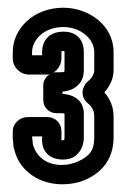

<svg xmlns="http://www.w3.org/2000/svg" viewBox="-20 -715 326 497"><path d="M143 -352H139V-365V-376C139 -396 123 -412 103 -412H52C31 -412 13 -396 13 -374V-360V-358L15 -336C15 -334 16 -330 17 -328C30 -271 84 -238 140 -238C163 -238 186 -242 206 -252C252 -274 274 -312 274 -360V-413C274 -437 266 -458 250 -476C265 -492 274 -512 274 -534V-580C274 -651 208 -695 144 -695C67 -695 13 -641 13 -580V-564C13 -541 32 -522 55 -522H98C102 -522 105 -522 109 -523C99 -517 92 -506 92 -494V-456C92 -437 107 -422 126 -422H135C140 -422 144 -422 147 -421V-360C147 -355 147 -352 143 -352ZM145 -583C147 -583 147 -583 147 -580V-533C147 -528 144 -528 135 -528H126C124 -528 121 -528 118 -527C130 -534 139 -548 139 -564V-580C139 -583 140 -583 145 -583ZM224 -360C224 -328 214 -312 184 -298C170 -292 157 -288 140 -288C99 -288 73 -311 65 -342L63 -362H89C89 -350 87 -334 101 -318C112 -306 128 -302 143 -302C156 -302 168 -305 177 -313C193 -326 197 -346 197 -360V-421C197 -432 194 -443 187 -452C174 -468 154 -471 142 -472V-478C158 -479 174 -485 185 -498C194 -508 197 -521 197 -533V-580C197 -593 194 -608 183 -619C172 -630 158 -633 145 -633C130 -633 114 -630 102 -617C92 -606 89 -592 89 -580V-572H63V-580C63 -609 91 -645 144 -645C188 -645 224 -615 224 -580V-534C224 -525 220 -514 207 -504C193 -492 186 -465 207 -448C219 -438 224 -428 224 -413Z"/></svg>

Font: DIN Rundschrift
Style: MittelKont
Weight: 400
Version: Version 1.027